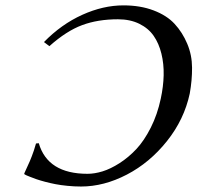

<svg xmlns="http://www.w3.org/2000/svg" viewBox="-20 -678 728 708"><path d="M278.8 9.8Q253.9 9.8 229 7.3Q204.1 4.9 184.1 1Q164.1 -2.9 145.8 -7.8Q127.4 -12.7 114 -17.3Q100.6 -22 90.6 -26.1Q80.6 -30.3 78.1 -31.2L70.3 -35.2L69.3 -38.1Q73.2 -47.4 80.6 -63Q87.9 -78.6 90.3 -84.5Q92.8 -90.3 97.2 -101.6Q101.6 -112.8 105 -123.3Q108.4 -133.8 112.8 -148.9L123 -149.9Q155.8 -37.1 302.7 -37.1Q328.6 -37.1 358.2 -46.1Q387.7 -55.2 420.9 -76.4Q454.1 -97.7 482.9 -128.4Q511.7 -159.2 536.1 -207.5Q560.5 -255.9 572.8 -314Q582.5 -358.9 583.5 -400.6Q584.5 -442.4 575.2 -480.2Q565.9 -518.1 546.6 -545.9Q527.3 -573.7 493.7 -590.3Q460 -606.9 415 -606.9Q340.8 -606.9 283 -585.4Q225.1 -564 162.1 -507.8L142.1 -522.9Q206.1 -588.4 283.2 -623.3Q360.4 -658.2 435.1 -658.2Q497.6 -658.2 546.4 -639.6Q595.2 -621.1 624 -589.8Q652.8 -558.6 670.4 -516.8Q688 -475.1 688.2 -428.5Q688.5 -381.8 679.7 -333Q659.2 -237.3 595.7 -157.7Q532.2 -78.1 447.8 -34.2Q363.3 9.8 278.8 9.8Z"/></svg>

Font: Linux Biolinum
Style: Italic
Weight: 400
Italic angle: -12°
Designer: Philipp H. Poll
Foundry: Philipp H. Poll
Version: Version 1.1.3 ; ttfautohint (v0.9)